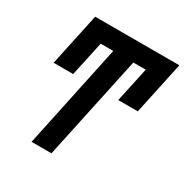

<svg xmlns="http://www.w3.org/2000/svg" viewBox="-165 -846 941 978"><g transform="rotate(30 305.5 -357.0)"><path d="M271 0 401 -609H474L430 -405H545L611 -714H116L50 -405H165L209 -609H283L154 0Z"/></g></svg>

Font: Noto Sans Display Condensed
Style: Bold Italic
Weight: 700
Width: 3
Designer: Monotype Design team
Foundry: Monotype Imaging Inc.
Version: 1.000